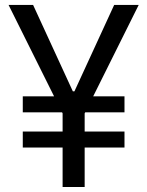

<svg xmlns="http://www.w3.org/2000/svg" viewBox="-20 -747 588 767"><path d="M271 -382.1H277.3L436.1 -727.3H534.1L352.3 -362.2H477.3V-298.3H320.3L318.2 -294V-221.6H477.3V-157.7H318.2V0H230.1V-157.7H71V-221.6H230.1V-294L228 -298.3H71V-362.2H196L14.2 -727.3H112.2Z"/></svg>

Font: Interop
Style: Regular
Weight: 400
Designer: Rasmus Andersson, Google, Jang Haemin
Foundry: jhaemin
Version: Version 1.008